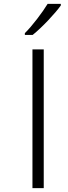

<svg xmlns="http://www.w3.org/2000/svg" viewBox="-20 -968 351 988"><path d="M293 -948.2H225.1C199.7 -905.8 144.5 -833 107.9 -797.4V-788.1H147.9C197.3 -827.6 263.7 -898.9 293 -939.9ZM205.1 -713.9H147V0H205.1Z"/></svg>

Font: Noto Reveo Sans
Style: Regular
Weight: 300
Designer: Monotype Design Team
Foundry: Monotype Imaging Inc.
Version: Version 2.007